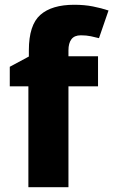

<svg xmlns="http://www.w3.org/2000/svg" viewBox="-20 -785 475 805"><path d="M391 -423H267V0H99V-423H21V-505L101 -548V-574Q101 -680 149 -722.5Q197 -765 291 -765Q334 -765 369.5 -758Q405 -751 435 -741L395 -625Q380 -629 361 -633Q342 -637 319 -637Q292 -637 279.5 -620.5Q267 -604 267 -574V-549H391Z"/></svg>

Font: Noto Sans Gurmukhi UI ExtraBold
Style: Regular
Weight: 800
Designer: Jelle Bosma - Monotype Design Team
Foundry: Monotype Imaging Inc.
Version: Version 2.004; ttfautohint (v1.8.4.7-5d5b)